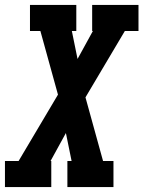

<svg xmlns="http://www.w3.org/2000/svg" viewBox="-35 -755 579 775"><path d="M-15 0V-105H40L199 -373L128 -630H86V-735H273V-630H255L278 -517L340 -630H337V-735H524V-630H469L310 -362L381 -105H423V0H237V-105H254L231 -218L169 -105H172V0Z"/></svg>

Font: Iosevka Slab Extrabold
Style: Italic
Weight: 800
Italic angle: -9°
Monospace: yes
Designer: Belleve Invis
Foundry: Belleve Invis
Version: Version 11.1.0; ttfautohint (v1.8.3)